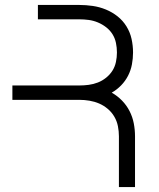

<svg xmlns="http://www.w3.org/2000/svg" viewBox="-20 -755 640 775"><path d="M460 0V-205Q460 -225 456 -245.5Q452 -266 441.5 -284Q431 -302 415 -315.5Q399 -329 380.5 -337Q362 -345 341.5 -348.5Q321 -352 300 -352H30V-410H300Q319 -410 338 -412.5Q357 -415 375 -422Q393 -429 408.5 -441.5Q424 -454 434 -470Q444 -486 448 -505Q452 -524 452 -543Q452 -563 448 -582Q444 -601 434 -617Q424 -633 408.5 -645Q393 -657 375 -664.5Q357 -672 338 -674.5Q319 -677 300 -677H133V-735H300Q327 -735 354.5 -731Q382 -727 407.5 -716.5Q433 -706 454.5 -689Q476 -672 490.5 -648.5Q505 -625 511 -598Q517 -571 517 -543Q517 -519 512.5 -495Q508 -471 497 -449.5Q486 -428 469 -410.5Q452 -393 431 -381Q454 -368 472.5 -349Q491 -330 503 -306.5Q515 -283 520 -257Q525 -231 525 -205V0Z"/></svg>

Font: Iosevka Light Extended
Style: Regular
Weight: 300
Width: 7
Monospace: yes
Designer: Belleve Invis
Foundry: Belleve Invis
Version: Version 32.5.0; ttfautohint (v1.8.4)